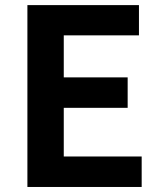

<svg xmlns="http://www.w3.org/2000/svg" viewBox="-20 -743 641 763"><path d="M88.9 0V-722.7H532.2V-602.5H233.4V-435.5H487.3V-314.5H233.4V-121.1H543V0Z"/></svg>

Font: Bpmf GenYo Gothic B
Style: B
Weight: 700
Foundry: But Ko
Version: Version 1.320